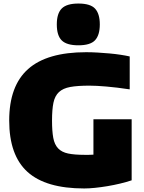

<svg xmlns="http://www.w3.org/2000/svg" viewBox="-20 -1050 811 1085"><path d="M423 -794Q357 -794 329 -821.5Q301 -849 301 -912Q301 -974 329 -1002Q357 -1030 423 -1030Q491 -1030 517.5 -1001Q544 -972 544 -912Q544 -852 517.5 -823Q491 -794 423 -794ZM456 15Q239 15 135.5 -78.5Q32 -172 32 -369Q32 -565 139 -660Q246 -755 467 -755Q498 -755 532 -753Q566 -751 599 -748Q632 -745 661.5 -740.5Q691 -736 713 -731V-545Q640 -556 581.5 -561Q523 -566 485 -566Q418 -566 377 -558.5Q336 -551 313 -529.5Q290 -508 282 -469.5Q274 -431 274 -369Q274 -309 281 -271Q288 -233 308.5 -211.5Q329 -190 365 -182.5Q401 -175 458 -175Q469 -175 481.5 -175Q494 -175 508 -176V-376H724V-31Q694 -21 658.5 -12.5Q623 -4 587 2Q551 8 517 11.5Q483 15 456 15Z"/></svg>

Font: Encode Sans Wide
Style: Black
Weight: 900
Designer: Pablo Impallari, Andres Torresi
Foundry: Pablo Impallari, Andres Torresi
Version: Version 1.000; ttfautohint (v1.00) -l 8 -r 50 -G 200 -x 14 -